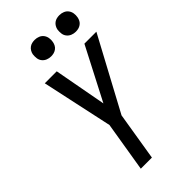

<svg xmlns="http://www.w3.org/2000/svg" viewBox="-288 -1026 1100 1100"><g transform="rotate(-45 262.0 -476.0)"><path d="M149 0 199 -304 106 -735H203L262 -416L427 -735H524L287 -294L239 0ZM441 -818Q425 -818 410.5 -824Q396 -830 386.5 -842Q377 -854 375 -869.5Q373 -885 375 -901Q377 -912 383 -922.5Q389 -933 398.5 -940Q408 -947 419 -949.5Q430 -952 441 -952Q457 -952 471.5 -946Q486 -940 495 -928Q504 -916 506.5 -900.5Q509 -885 506 -869Q504 -858 498.5 -847.5Q493 -837 483 -830Q473 -823 462.5 -820.5Q452 -818 441 -818ZM241 -818Q225 -818 210.5 -824Q196 -830 186.5 -842Q177 -854 175 -869.5Q173 -885 175 -901Q177 -912 183 -922.5Q189 -933 198.5 -940Q208 -947 219 -949.5Q230 -952 241 -952Q257 -952 271.5 -946Q286 -940 295 -928Q304 -916 306.5 -900.5Q309 -885 306 -869Q304 -858 298.5 -847.5Q293 -837 283 -830Q273 -823 262.5 -820.5Q252 -818 241 -818Z"/></g></svg>

Font: Iosevka Medium
Style: Italic
Weight: 500
Italic angle: -9°
Monospace: yes
Designer: Belleve Invis
Foundry: Belleve Invis
Version: Version 32.5.0; ttfautohint (v1.8.4)